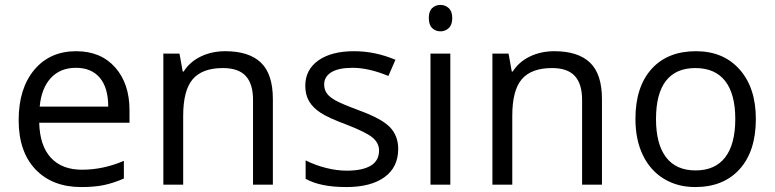

<svg xmlns="http://www.w3.org/2000/svg" viewBox="-20 -754 3163 784"><path d="M312 9.8Q193.4 9.8 124.8 -62.5Q56.2 -134.8 56.2 -263.2Q56.2 -392.6 119.9 -468.8Q183.6 -544.9 291 -544.9Q391.6 -544.9 450.2 -478.8Q508.8 -412.6 508.8 -304.2V-252.9H140.1Q142.6 -158.7 187.7 -109.9Q232.9 -61 314.9 -61Q401.4 -61 485.8 -97.2V-24.9Q442.9 -6.3 404.5 1.7Q366.2 9.8 312 9.8ZM290 -477.1Q225.6 -477.1 187.3 -435.1Q148.9 -393.1 142.1 -318.8H421.9Q421.9 -395.5 387.7 -436.3Q353.5 -477.1 290 -477.1Z M1013.2 0V-346.2Q1013.2 -411.6 983.4 -443.8Q953.6 -476.1 890.1 -476.1Q806.2 -476.1 767.1 -430.7Q728 -385.3 728 -280.8V0H647V-535.2H712.9L726.1 -461.9H730Q754.9 -501.5 799.8 -523.2Q844.7 -544.9 899.9 -544.9Q996.6 -544.9 1045.4 -498.3Q1094.2 -451.7 1094.2 -349.1V0Z M1606 -146Q1606 -71.3 1550.3 -30.8Q1494.6 9.8 1394 9.8Q1287.6 9.8 1228 -23.9V-99.1Q1266.6 -79.6 1310.8 -68.4Q1355 -57.1 1396 -57.1Q1459.5 -57.1 1493.7 -77.4Q1527.8 -97.7 1527.8 -139.2Q1527.8 -170.4 1500.7 -192.6Q1473.6 -214.8 1395 -245.1Q1320.3 -272.9 1288.8 -293.7Q1257.3 -314.5 1241.9 -340.8Q1226.6 -367.2 1226.6 -403.8Q1226.6 -469.2 1279.8 -507.1Q1333 -544.9 1425.8 -544.9Q1512.2 -544.9 1594.7 -509.8L1565.9 -443.8Q1485.4 -477.1 1419.9 -477.1Q1362.3 -477.1 1333 -459Q1303.7 -440.9 1303.7 -409.2Q1303.7 -387.7 1314.7 -372.6Q1325.7 -357.4 1350.1 -343.8Q1374.5 -330.1 1443.8 -304.2Q1539.1 -269.5 1572.5 -234.4Q1606 -199.2 1606 -146Z M1818.8 0H1737.8V-535.2H1818.8ZM1731 -680.2Q1731 -708 1744.6 -720.9Q1758.3 -733.9 1778.8 -733.9Q1798.3 -733.9 1812.5 -720.7Q1826.7 -707.5 1826.7 -680.2Q1826.7 -652.8 1812.5 -639.4Q1798.3 -626 1778.8 -626Q1758.3 -626 1744.6 -639.4Q1731 -652.8 1731 -680.2Z M2356.9 0V-346.2Q2356.9 -411.6 2327.1 -443.8Q2297.4 -476.1 2233.9 -476.1Q2149.9 -476.1 2110.8 -430.7Q2071.8 -385.3 2071.8 -280.8V0H1990.7V-535.2H2056.6L2069.8 -461.9H2073.7Q2098.6 -501.5 2143.6 -523.2Q2188.5 -544.9 2243.7 -544.9Q2340.3 -544.9 2389.2 -498.3Q2438 -451.7 2438 -349.1V0Z M3066.4 -268.1Q3066.4 -137.2 3000.5 -63.7Q2934.6 9.8 2818.4 9.8Q2746.6 9.8 2690.9 -23.9Q2635.3 -57.6 2605 -120.6Q2574.7 -183.6 2574.7 -268.1Q2574.7 -398.9 2640.1 -471.9Q2705.6 -544.9 2821.8 -544.9Q2934.1 -544.9 3000.2 -470.2Q3066.4 -395.5 3066.4 -268.1ZM2658.7 -268.1Q2658.7 -165.5 2699.7 -111.8Q2740.7 -58.1 2820.3 -58.1Q2899.9 -58.1 2941.2 -111.6Q2982.4 -165 2982.4 -268.1Q2982.4 -370.1 2941.2 -423.1Q2899.9 -476.1 2819.3 -476.1Q2739.7 -476.1 2699.2 -423.8Q2658.7 -371.6 2658.7 -268.1Z"/></svg>

Font: f0_52653 
Style: Regular
Weight: 400
Foundry: Ascender Corporation
Version: Version 1.10